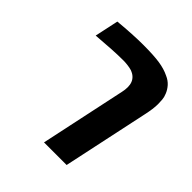

<svg xmlns="http://www.w3.org/2000/svg" viewBox="-178 -763 885 885"><g transform="rotate(45 264.5 -321.0)"><path d="M246.6 0 335.9 -419.4Q339.8 -436.5 339.8 -452.6Q339.8 -485.4 319.8 -503.4Q311 -512.2 293.5 -518.6Q282.7 -522 267.6 -523.9Q252.4 -525.9 238.3 -525.9Q202.1 -525.9 161.6 -523.4Q121.1 -521 66.9 -516.6L91.8 -632.8Q187 -641.6 252 -641.6Q320.3 -641.6 358.9 -635.7Q397.5 -629.9 426.3 -615.7Q448.7 -606 462.9 -590.1Q477.1 -574.2 484.4 -555.7Q491.2 -540 492.4 -524.4Q493.7 -508.8 493.7 -496.6Q493.7 -465.8 483.4 -419.4L394 0Z"/></g></svg>

Font: Open Sans
Style: Bold Italic
Weight: 700
Italic angle: -12°
Designer: Monotype Design Team
Foundry: Monotype Imaging Inc.
Version: Version 3.003; ttfautohint (v1.8.4)